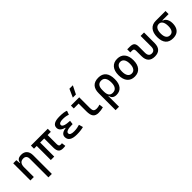

<svg xmlns="http://www.w3.org/2000/svg" viewBox="298 -2331 4093 4093"><g transform="rotate(-45 2344.0 -285.0)"><path d="M400.4 224.6V-336.9Q400.4 -386.2 376 -412.8Q351.6 -439.5 307.6 -439.5Q185.5 -439.5 185.5 -291L155.3 -423.8H195.3Q199.7 -476.1 233.4 -501.7Q267.1 -527.3 332 -527.3Q414.1 -527.3 459 -477.5Q503.9 -427.7 503.9 -336.9V224.6ZM82 0V-517.6H175.8L185.5 -408.2V0Z M1058.6 9.8Q986.8 9.8 954.8 -28.6Q922.9 -66.9 922.9 -151.4V-517.6H1026.4V-156.2Q1026.4 -117.7 1037.8 -100.3Q1049.3 -83 1087.9 -83Q1094.7 -83 1101.8 -84Q1108.9 -85 1118.2 -86.9L1129.9 3.9Q1111.8 7.3 1096.7 8.5Q1081.5 9.8 1058.6 9.8ZM697.3 0V-517.6H800.8V0ZM615.2 -424.8V-517.6H1123V-424.8Z M1477.5 9.8Q1252.9 9.8 1252.9 -136.7Q1252.9 -247.1 1429.7 -261.7L1579.1 -300.8L1567.4 -212.4H1551.8Q1360.8 -212.4 1360.8 -141.6Q1360.8 -80.1 1481.4 -80.1Q1542 -80.1 1581.8 -89.4Q1621.6 -98.6 1652.8 -106.9L1679.7 -13.7Q1640.6 -2.9 1589.6 3.4Q1538.6 9.8 1477.5 9.8ZM1402.3 -212.4V-268.6Q1267.6 -302.7 1267.6 -401.4Q1267.6 -527.3 1485.4 -527.3Q1623.5 -527.3 1684.6 -499L1652.8 -410.6Q1585.4 -437.5 1496.1 -437.5Q1375.5 -437.5 1375.5 -377Q1375.5 -308.6 1579.1 -300.8L1567.4 -212.4Z M2130.9 9.8Q2044.4 9.8 2006.1 -39.1Q1967.8 -87.9 1967.8 -195.3V-517.6H2071.3V-200.2Q2071.3 -159.2 2078.6 -133.3Q2085.9 -107.4 2107.2 -95.2Q2128.4 -83 2169.9 -83Q2208 -83 2265.6 -101.6L2277.3 -10.7Q2239.7 0 2205.1 4.9Q2170.4 9.8 2130.9 9.8ZM1821.3 -431.6V-517.6H1976.6V-431.6ZM1970.2 -609.4 2053.2 -794.9H2156.7L2064 -609.4Z M2671.9 9.8Q2615.2 9.8 2579.6 -16.6Q2543.9 -43 2539.1 -94.7H2494.1L2529.3 -237.3Q2529.3 -156.7 2557.9 -117.4Q2586.4 -78.1 2645.5 -78.1Q2712.4 -78.1 2746.3 -122.6Q2780.3 -167 2780.3 -253.9Q2780.3 -345.7 2748.5 -392.6Q2716.8 -439.5 2654.3 -439.5Q2592.8 -439.5 2561 -399.4Q2529.3 -359.4 2529.3 -281.2L2425.8 -285.6Q2425.8 -404.8 2483.6 -466.1Q2541.5 -527.3 2654.3 -527.3Q2767.1 -527.3 2825 -458Q2882.8 -388.7 2882.8 -253.9Q2882.8 -126.5 2827.6 -58.3Q2772.5 9.8 2671.9 9.8ZM2425.8 224.6V-285.6H2529.3V224.6Z M3222.7 9.8Q3115.2 9.8 3055.7 -60.5Q2996.1 -130.9 2996.1 -258.8Q2996.1 -387.2 3055.7 -457.3Q3115.2 -527.3 3222.7 -527.3Q3330.6 -527.3 3389.9 -457.3Q3449.2 -387.2 3449.2 -258.8Q3449.2 -130.9 3389.9 -60.5Q3330.6 9.8 3222.7 9.8ZM3222.7 -83Q3279.8 -83 3310.8 -128.9Q3341.8 -174.8 3341.8 -258.8Q3341.8 -343.3 3310.8 -388.9Q3279.8 -434.6 3222.7 -434.6Q3165.5 -434.6 3134.5 -388.9Q3103.5 -343.3 3103.5 -258.8Q3103.5 -174.8 3134.5 -128.9Q3165.5 -83 3222.7 -83Z M3828.1 9.8Q3630.4 9.8 3630.4 -200.2V-356.4Q3630.4 -394 3618.2 -409.4Q3606 -424.8 3575.7 -424.8H3518.1V-517.6H3595.2Q3671.9 -517.6 3702.9 -487.1Q3733.9 -456.5 3733.9 -380.9V-200.2Q3733.9 -83 3828.1 -83Q3921.9 -83 3921.9 -200.2V-517.6H4025.4V-200.2Q4025.4 9.8 3828.1 9.8Z M4377.4 9.8Q4267.1 9.8 4210.2 -55.9Q4153.3 -121.6 4153.3 -249Q4153.3 -377.4 4212.2 -447.5Q4271 -517.6 4377.4 -517.6L4486.8 -486.8V-413.1Q4518.6 -408.2 4543.2 -382.3Q4567.9 -356.4 4582.3 -316.7Q4596.7 -276.9 4596.7 -229.5Q4596.7 -150.9 4571.8 -97.7Q4546.9 -44.4 4498.3 -17.3Q4449.7 9.8 4377.4 9.8ZM4377.4 -83Q4432.6 -83 4460.9 -125.2Q4489.3 -167.5 4489.3 -249Q4489.3 -333.5 4460.2 -379.2Q4431.2 -424.8 4377.4 -424.8Q4321.3 -424.8 4291 -379.2Q4260.7 -333.5 4260.7 -249Q4260.7 -167.5 4290.3 -125.2Q4319.8 -83 4377.4 -83ZM4377.4 -424.8V-517.6H4672.9V-424.8Z"/></g></svg>

Font: Cascadia Mono
Style: Regular
Weight: 400
Monospace: yes
Designer: Aaron Bell
Foundry: Saja Typeworks
Version: Version 2102.003